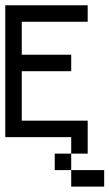

<svg xmlns="http://www.w3.org/2000/svg" viewBox="-20 -520 415 728"><path d="M0 -437.5V-500H62.5V-437.5ZM62.5 -437.5V-500H125V-437.5ZM125 -437.5V-500H187.5V-437.5ZM187.5 -437.5V-500H250V-437.5ZM250 -437.5V-500H312.5V-437.5ZM0 -375V-437.5H62.5V-375ZM0 -312.5V-375H62.5V-312.5ZM0 -250V-312.5H62.5V-250ZM0 -187.5V-250H62.5V-187.5ZM0 -125V-187.5H62.5V-125ZM0 -62.5V-125H62.5V-62.5ZM0 0V-62.5H62.5V0ZM62.5 0V-62.5H125V0ZM125 0V-62.5H187.5V0ZM187.5 0V-62.5H250V0ZM250 0V-62.5H312.5V0ZM62.5 -250V-312.5H125V-250ZM125 -250V-312.5H187.5V-250ZM187.5 -250V-312.5H250V-250ZM250 62.5V0H312.5V62.5ZM187.5 125V62.5H250V125ZM250 187.5V125H312.5V187.5ZM312.5 187.5V125H375V187.5Z"/></svg>

Font: AprilSans
Style: Regular
Weight: 400
Designer: typesprite
Version: Version 1.001;PS 001.001;hotconv 1.0.88;makeotf.lib2.5.64775